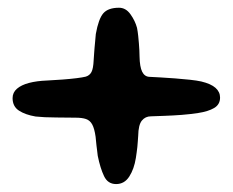

<svg xmlns="http://www.w3.org/2000/svg" viewBox="-20 -560 602 496"><path d="M280 -84.5Q258.5 -84.5 248.8 -105Q239 -125.5 232.5 -157.5Q231.5 -165 230.8 -171.8Q230 -178.5 229.2 -184.5Q228.5 -190.5 228 -196.2Q227.5 -202 227 -206.5Q224 -228 218.2 -238.5Q212.5 -249 202.2 -252.5Q192 -256 175 -256Q168 -256 154.8 -256.2Q141.5 -256.5 126 -256.5Q110.5 -256.5 96 -257.2Q81.5 -258 72 -259Q45.5 -263.5 29 -274.2Q12.5 -285 12.5 -306.5Q12.5 -321 23.8 -330.8Q35 -340.5 55 -345.8Q75 -351 101.5 -352Q121.5 -353 141.5 -354.5Q161.5 -356 177.5 -358Q193.5 -360 201.5 -362Q211.5 -365 216.2 -373.8Q221 -382.5 222 -405Q222.5 -412 223 -419.8Q223.5 -427.5 224.2 -435.8Q225 -444 225.8 -453Q226.5 -462 227.5 -472Q234.5 -511.5 247 -525.8Q259.5 -540 287.5 -540Q305 -540 317 -523.2Q329 -506.5 334 -488Q336 -477.5 337 -467.5Q338 -457.5 338.8 -448.2Q339.5 -439 340 -430.5Q340.5 -422 340.5 -414Q341 -387.5 347.2 -374.8Q353.5 -362 366 -361.5Q376.5 -361 394.2 -360Q412 -359 432 -357.5Q452 -356 470.5 -354Q489 -352 500 -349.5Q525 -343.5 536.8 -333Q548.5 -322.5 548.5 -308Q548.5 -290 533.2 -281Q518 -272 491.5 -268Q472 -265 449.2 -263.2Q426.5 -261.5 405.8 -260.8Q385 -260 370 -259.5Q355.5 -259.5 346.5 -248.5Q337.5 -237.5 337 -209Q336.5 -202 336 -194.8Q335.5 -187.5 334.8 -180.2Q334 -173 333 -165.8Q332 -158.5 331 -152Q326.5 -123.5 314 -104Q301.5 -84.5 280 -84.5Z"/></svg>

Font: Gluten Medium
Style: Regular
Weight: 500
Designer: Tyler Finck
Foundry: Etcetera Type Company
Version: Version 1.300